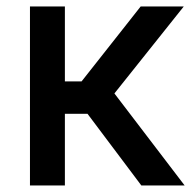

<svg xmlns="http://www.w3.org/2000/svg" viewBox="-20 -565 593 585"><path d="M71.3 0V-545.4H177.7V-316.9H228.5L408.7 -545.4H540L328.6 -280.3L542.5 0H410.6L246.6 -218.3H177.7V0Z"/></svg>

Font: Interop Med
Style: Regular
Weight: 500
Designer: Rasmus Andersson, Google, Jang Haemin
Foundry: jhaemin
Version: Version 1.007